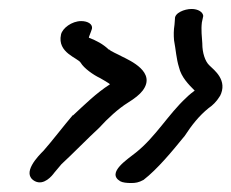

<svg xmlns="http://www.w3.org/2000/svg" viewBox="-20 -454 516 428"><path d="M116 -377C107 -336 154 -325 160 -314C167 -302 188 -287 203 -280C203 -280 226 -267 225 -266C194 -246 170 -222 143 -197H142C124 -176 94 -137 77 -118C66 -107 26 -67 58 -50C78 -40 96 -62 101 -69L117 -88C140 -109 178 -148 201 -169C220 -190 244 -212 265 -225C281 -235 291 -243 298 -252C329 -293 270 -319 252 -328C243 -333 226 -340 223 -344L222 -343V-344C209 -356 196 -363 178 -370C178 -372 183 -383 185 -390C187 -400 176 -407 161 -407C140 -407 119 -391 116 -377ZM248 -50C253 -47 263 -46 272 -46C282 -46 289 -47 300 -53C331 -77 364 -117 390 -149L391 -150C408 -176 424 -196 445 -213C454 -219 463 -228 469 -238V-239H470C489 -275 457 -298 447 -308C437 -317 431 -337 431 -356V-357C430 -371 428 -388 430 -404L433 -418V-419C432 -427 422 -434 407 -434C391 -434 369 -425 370 -412L369 -399C367 -386 367 -376 368 -364C372 -343 373 -323 379 -304C384 -282 401 -265 414 -252C410 -249 403 -244 395 -236C355 -199 327 -149 283 -114C266 -100 216 -69 248 -50Z"/></svg>

Font: Stray Cat
Style: BdExtObl
Weight: 700
Version: Version 1.0